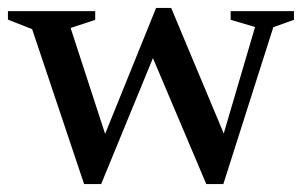

<svg xmlns="http://www.w3.org/2000/svg" viewBox="-20 -456 771 484"><path d="M623 -388 561.5 -406V-428H721V-406L669 -387.5L543 8H500L365.5 -309.5L235 8H192L61 -382.5L0 -406.5V-428H220V-406L158 -385.5L245 -118.5L373.5 -436H411.5L544 -119.5Z"/></svg>

Font: Newsreader Text Medium
Style: Regular
Weight: 500
Designer: Hugues Gentile
Foundry: Production Type
Version: Version 1.001